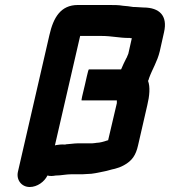

<svg xmlns="http://www.w3.org/2000/svg" viewBox="-20 -694 681 769"><path d="M620 -489 637 -565C652 -630 620 -664 554 -664C542 -664 533 -666 520 -666H514C508 -667 501 -668 493 -669L472 -671C456 -674 436 -674 416 -674H292C223 -674 194 -624 178 -554L52 -7C44 26 66 55 99 55C129 55 158 34 170 9C181 12 192 11 203 9H204C224 9 245 4 265 4H303C308 4 316 4 327 3C354 3 372 -3 395 -7C412 -10 424 -15 440 -18C452 -21 463 -25 476 -32C509 -50 524 -72 533 -112L570 -273C579 -310 582 -346 573 -370C575 -373 576 -377 577 -381C590 -417 610 -447 620 -489ZM495 -542H500C502 -541 505 -541 508 -541L494 -479L489 -467C488 -464 487 -462 486 -461C479 -447 472 -433 465 -416H336C333 -416 323 -365 320 -354C310 -313 305 -292 307 -292H448V-281L413 -132C412 -132 410 -132 408 -131C397 -127 379 -122 367 -122C364 -121 358 -121 350 -120H294C285 -120 275 -119 266 -118L244 -116C243 -115 241 -115 240 -115C228 -116 216 -115 205 -113C204 -112 202 -112 200 -112L301 -550H387C427 -550 458 -542 495 -542Z"/></svg>

Font: Electronic
Style: ThkIt
Weight: 900
Version: Version 1.011